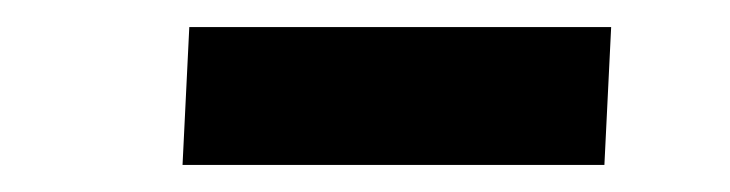

<svg xmlns="http://www.w3.org/2000/svg" viewBox="-20 -750 540 142"><path d="M120 -730H432L427 -628H115Z"/></svg>

Font: Literata 36pt
Style: Bold Italic
Weight: 700
Italic angle: -2°
Designer: Latin by Veronika Burian and Jose Scaglione. Greek by Irene Vlachou. Cyrillic by Vera Evstafieva
Foundry: TypeTogether
Version: Version 3.002